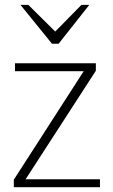

<svg xmlns="http://www.w3.org/2000/svg" viewBox="-20 -781 470 801"><path d="M86.9 -33.2H397V0H37.6V-31.2L329.1 -483.9H42.5V-517.1H379.9V-485.8ZM65.4 -760.7H98.1L210.4 -649.4L319.8 -760.7H352.5L224.6 -598.6H196.8Z"/></svg>

Font: Ufes Sans Thin
Style: Regular
Weight: 100
Designer: Ricardo Esteves & Thais Bronze
Foundry: ProDesignUfes - Ricardo Esteves, Thais Bronze (This is a derivative work, based on Roboto family, by Christian Robertson
Version: Version 2.0